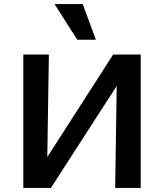

<svg xmlns="http://www.w3.org/2000/svg" viewBox="-20 -927 809 947"><path d="M154 0V-60L538 -658H615V-595L231 0ZM95 0V-658H221L211 0ZM548 0 558 -658H674V0ZM361 -731 249 -907H388L453 -731Z"/></svg>

Font: Ysabeau
Style: Bold
Weight: 700
Designer: Christian Thalmann (Catharsis Fonts)
Version: Version 2.000;gftools[0.9.27.dev2+g8671c4b]